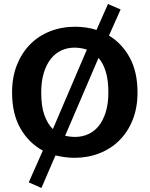

<svg xmlns="http://www.w3.org/2000/svg" viewBox="-20 -774 744 955"><path d="M517 -754 580 -727 522 -597Q587 -558 625.5 -487Q664 -416 664 -314Q664 -238 640 -178Q616 -118 574 -76Q532 -34 474.5 -11.5Q417 11 350 11Q326 11 301.5 7.5Q277 4 256 -1L186 161L123 133L193 -25Q123 -63 81.5 -135.5Q40 -208 40 -314Q40 -390 64 -450.5Q88 -511 130 -553.5Q172 -596 229.5 -618.5Q287 -641 354 -641Q381 -641 408.5 -637Q436 -633 460 -625ZM185 -314Q185 -245 201 -201Q217 -157 243 -132L412 -527Q398 -532 382 -534.5Q366 -537 350 -537Q315 -537 285 -523Q255 -509 233 -481.5Q211 -454 198 -412Q185 -370 185 -314ZM354 -93Q388 -93 418.5 -106.5Q449 -120 471 -147.5Q493 -175 506 -216.5Q519 -258 519 -314Q519 -376 506 -418Q493 -460 470 -486L304 -99Q328 -93 354 -93Z"/></svg>

Font: Mukta
Style: Bold
Weight: 700
Designer: Girish Dalvi and Yashodeep Gholap
Foundry: Ek Type
Version: Version 2.538;PS 1.002;hotconv 16.6.51;makeotf.lib2.5.65220;